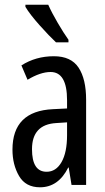

<svg xmlns="http://www.w3.org/2000/svg" viewBox="-20 -786 447 816"><path d="M265 -266V-212Q265 -138 241.5 -97Q218 -56 178 -56Q116 -56 116 -152Q116 -257 219 -263ZM209 -547Q132 -547 71 -508L97 -447Q152 -480 195 -480Q265 -480 265 -360V-325L205 -322Q33 -314 33 -150Q33 -86 61 -38Q89 10 150 10Q228 10 270 -74H272L284 0H346V-362Q346 -450 314 -498.5Q282 -547 209 -547ZM185 -766H88V-757Q107 -725 148.5 -678.5Q190 -632 218 -606H271V-617Q251 -645 225.5 -688.5Q200 -732 185 -766Z"/></svg>

Font: Noto Sans Display Condensed
Style: Regular
Weight: 400
Width: 3
Designer: Monotype Design Team
Foundry: Monotype Imaging Inc.
Version: Version 1.900